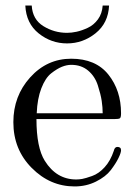

<svg xmlns="http://www.w3.org/2000/svg" viewBox="-20 -659 484 690"><path d="M28 -220Q28 -314 88.5 -381Q149 -448 236 -448Q324 -448 369.5 -391Q415 -334 415 -252Q415 -237 411 -234Q407 -231 390 -231H111Q111 -129 141 -81Q183 -14 254 -14Q264 -14 275.5 -16Q287 -18 311 -26.5Q335 -35 356 -58Q377 -81 389 -117Q392 -131 402 -131Q415 -131 415 -119Q415 -110 405.5 -90.5Q396 -71 378 -47.5Q360 -24 325 -6.5Q290 11 248 11Q160 11 94 -55.5Q28 -122 28 -220ZM71 -639H94Q97 -589 136 -565Q175 -541 221 -541Q237 -541 255.5 -545Q274 -549 295.5 -559Q317 -569 332 -589.5Q347 -610 349 -639H372Q369 -576 323.5 -539.5Q278 -503 221 -503Q164 -503 119 -539Q74 -575 71 -639ZM112 -252H349Q349 -273 345.5 -296.5Q342 -320 331.5 -352.5Q321 -385 296.5 -405.5Q272 -426 236 -426Q220 -426 202.5 -419Q185 -412 164 -395.5Q143 -379 128.5 -341.5Q114 -304 112 -252Z"/></svg>

Font: CMU Serif
Style: Roman
Weight: 500
Version: Version 0.7.0